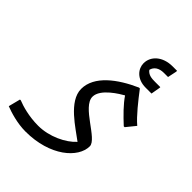

<svg xmlns="http://www.w3.org/2000/svg" viewBox="-290 -848 1248 1248"><g transform="rotate(45 334.5 -224.0)"><path d="M524 -490H578L589 -553V-560H540C510 -560 479 -562 459 -589C467 -622 495 -642 540 -642H578L591 -704V-712H551C458 -712 402 -657 402 -593C402 -543 443 -490 524 -490ZM501 -460H493C358 -400 233 -308 233 -188C233 -74 390 18 460 72C409 129 306 179 205 179C118 179 46 157 9 142H1L-20 224C21 240 97 264 173 264C399 264 537 142 537 36C537 -31 321 -111 321 -204C321 -277 437 -344 465 -360C497 -312 549 -260 601 -212H609L661 -276C612 -317 549 -397 501 -460Z"/></g></svg>

Font: Kufam Arabic Latin Roman Normal
Style: Regular
Weight: 400
Designer: Wael Morcos & Artur Schmal
Version: Version 1.200;PS 001.200;hotconv 1.0.88;makeotf.lib2.5.64775